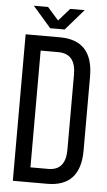

<svg xmlns="http://www.w3.org/2000/svg" viewBox="-57 -876 511 914"><g transform="rotate(5 198.0 -419.5)"><path d="M135 -839 188 -779 241 -839H310L223 -739H154L67 -839ZM204 -700Q363 -700 363 -526V-173Q363 0 204 0H40V-700ZM203 -71Q286 -71 286 -170V-530Q286 -629 202 -629H118V-71Z"/></g></svg>

Font: Adderley Regular
Style: Regular
Weight: 400
Designer: gorohovskiy
Version: Version 1.003 November 13, 2017